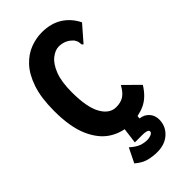

<svg xmlns="http://www.w3.org/2000/svg" viewBox="-259 -697 969 969"><g transform="rotate(-45 225.0 -213.0)"><path d="M249 12Q187 12 135.5 -20.5Q84 -53 53 -123.5Q22 -194 22 -308Q22 -402 43.5 -465Q65 -528 100 -565Q135 -602 176.5 -617.5Q218 -633 258 -633Q323 -633 368 -604.5Q413 -576 438 -525L371 -448L365 -441L358 -447Q357 -455 356 -464Q355 -473 346 -487Q328 -507 308.5 -514.5Q289 -522 269 -522Q243 -522 215.5 -500.5Q188 -479 170 -433Q152 -387 152 -312Q152 -204 181.5 -152Q211 -100 258 -100Q290 -100 312 -114Q334 -128 353 -163L432 -85Q398 -30 353 -9Q308 12 249 12ZM244 207Q213 207 183 199.5Q153 192 121 165L159 88Q186 112 207.5 120Q229 128 253 128Q265 128 278.5 122.5Q292 117 292 107Q292 99 280.5 95.5Q269 92 252 92H198L210 0H303L300 23Q331 27 349 47.5Q367 68 367 97Q367 144 333 175.5Q299 207 244 207Z"/></g></svg>

Font: Inconsolata SemiCondensed Black
Style: Regular
Weight: 900
Width: 4
Monospace: yes
Designer: Raph Levien, Cyreal, Brenton Simpson
Foundry: Raph Levien, Cyreal, Google
Version: Version 3.001; ttfautohint (v1.8.2.53-6de2)